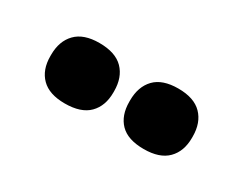

<svg xmlns="http://www.w3.org/2000/svg" viewBox="-34 -814 510 402"><g transform="rotate(30 221.0 -613.0)"><path d="M125.2 -539.7Q87.4 -539.7 68.6 -558.6Q49.7 -577.5 49.7 -610.5V-613.7Q49.7 -647 68.6 -666.4Q87.4 -685.8 125.2 -685.8Q164.3 -685.8 183.2 -666.4Q202.1 -647 202.1 -613.7V-610.5Q202.1 -577.8 183.2 -558.8Q164.3 -539.7 125.2 -539.7ZM316.1 -539.7Q277.5 -539.7 259 -558.6Q240.6 -577.5 240.6 -610.5V-613.7Q240.6 -647 259.2 -666.4Q277.8 -685.8 316.1 -685.8Q354.3 -685.8 373.2 -666.4Q392.1 -647 392.1 -613.7V-610.5Q392.1 -577.8 373.2 -558.8Q354.3 -539.7 316.1 -539.7Z"/></g></svg>

Font: Anek Gurmukhi Medium SemiExpanded
Style: Regular
Weight: 500
Width: 6
Version: Version 1.003